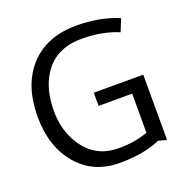

<svg xmlns="http://www.w3.org/2000/svg" viewBox="-120 -763 853 882"><g transform="rotate(-20 306.5 -321.5)"><path d="M557.9 -15.8 517.8 -26.2Q438.1 9.4 318.8 9.4Q190.6 9.4 113.1 -81.4Q35.6 -172.3 35.6 -319.8Q35.6 -465.8 110.9 -555Q194.6 -652 344.6 -652Q459.9 -652 551 -613.9L526.7 -553.5Q448 -586.6 347.5 -586.6Q218.8 -586.6 158.9 -491.6Q114.9 -422.3 114.9 -317.3Q114.9 -219.8 163.4 -148Q224.8 -55.9 336.1 -55.9Q417.8 -55.9 480.2 -79.2V-270.3H315.8V-334.7H557.9Z"/></g></svg>

Font: Shan Wanhai
Style: Regular
Weight: 400
Designer: Khon Soe Zaw Thu
Foundry: Shan Unicode
Version: Version 1.00 June 3, 2017, initial release